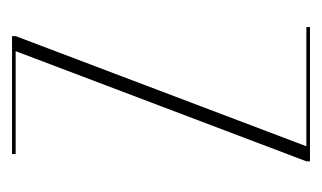

<svg xmlns="http://www.w3.org/2000/svg" viewBox="-128 -407 535 319"><g transform="rotate(-90 139.5 -247.5)"><path d="M31 0V-6L214 -489H43V-495H239V-489L56 -6H254V0Z"/></g></svg>

Font: Moniqa Thin Display
Style: Regular
Weight: 100
Designer: Rajesh Rajput
Foundry: Rajesh Rajput
Version: Version 1.000